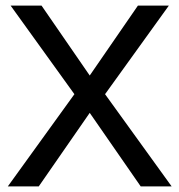

<svg xmlns="http://www.w3.org/2000/svg" viewBox="-20 -669 644 689"><path d="M8 0ZM247 -331 18 -649H129L302 -398L475 -649H586L357 -331L596 0H485L302 -264L119 0H8Z"/></svg>

Font: Play
Style: Regular
Weight: 400
Designer: Jonas Hecksher (Cyrillic expansion: Cyreal)
Foundry: Jonas Hecksher, Playtype, e-types AS
Version: Version 2.101; ttfautohint (v1.5.65-e2d9)